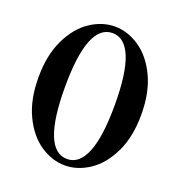

<svg xmlns="http://www.w3.org/2000/svg" viewBox="-137 -865 927 993"><g transform="rotate(20 327.0 -369.0)"><path d="M45 -369Q45 -491 86.5 -577.5Q128 -664 193 -707.5Q258 -751 328 -751Q398 -751 463 -707.5Q528 -664 569.5 -577.5Q611 -491 611 -369Q611 -247 569.5 -160.5Q528 -74 463 -30.5Q398 13 328 13Q258 13 193 -30.5Q128 -74 86.5 -160.5Q45 -247 45 -369ZM465 -369Q465 -544 430 -629.5Q395 -715 328 -715Q191 -715 191 -369Q191 -22 328 -22Q395 -22 430 -108Q465 -194 465 -369Z"/></g></svg>

Font: Shippori Mincho B1 ExtraBold
Style: Regular
Weight: 800
Designer: FONTDASU
Foundry: FONTDASU / Google Inc. / but / Adobe
Version: Version 3.110; ttfautohint (v1.8.3)